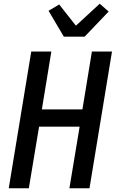

<svg xmlns="http://www.w3.org/2000/svg" viewBox="-20 -1012 640 1032"><path d="M27 0 148 -735H256L205 -424H423L474 -735H582L461 0H353L408 -331H190L135 0ZM323 -815 241 -954 298 -988 388 -874 516 -992 564 -950 435 -815Z"/></svg>

Font: Iosevka Aile Semibold
Style: Italic
Weight: 600
Italic angle: -9°
Designer: Belleve Invis
Foundry: Belleve Invis
Version: Version 31.1.0; ttfautohint (v1.8.4)